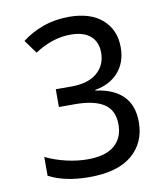

<svg xmlns="http://www.w3.org/2000/svg" viewBox="-82 -794 765 873"><g transform="rotate(-10 300.0 -357.0)"><path d="M74 -29V-116Q117 -95 168 -83Q219 -71 267 -71Q350 -71 391 -106Q432 -141 432 -203Q432 -269 386.5 -298.5Q341 -328 252 -328H179V-410H252Q328 -410 369.5 -445Q411 -480 411 -538Q411 -588 379.5 -615.5Q348 -643 288 -643Q204 -643 122 -589L77 -651Q119 -684 174.5 -704Q230 -724 294 -724Q394 -724 448.5 -675.5Q503 -627 503 -547Q503 -477 463 -432Q423 -387 355 -376V-373Q525 -350 525 -198Q525 -103 458.5 -46.5Q392 10 261 10Q149 10 74 -29Z"/></g></svg>

Font: Noto Sans Mono UI
Style: Regular
Weight: 400
Monospace: yes
Designer: Monotype Design team
Foundry: Monotype Imaging Inc.
Version: Version 1.000